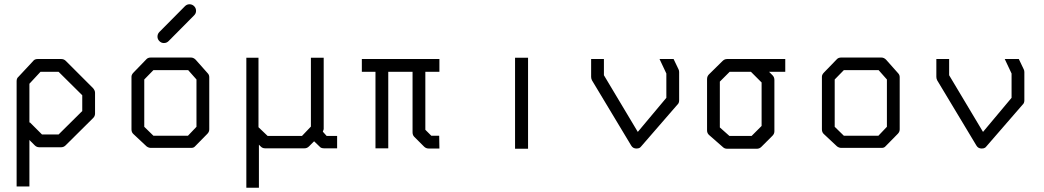

<svg xmlns="http://www.w3.org/2000/svg" viewBox="-20 -747 4900 901"><path d="M118 -171 120 -173 177 -116H255L366 -226V-300L255 -410H170L118 -354ZM118 -90V128H58V-366Q58 -379.5 66 -386L135 -460Q142 -470 156 -470H268Q280 -470 289 -461L417 -333Q426 -322 426 -312V-214Q426 -202 417 -193L288 -65Q279 -56 267 -56H164Q152 -56 143 -65Z M719 -575Q719 -588 728 -597L848 -718Q857 -727 869 -727Q882 -727 891 -718Q900 -709 900 -696Q900 -684 891 -675L771 -554Q762 -545 749 -545Q737 -545 728 -554Q719 -563 719 -575ZM657 -374V-152L700 -110H862L902 -152V-374L863 -418H700ZM607 -407 668 -470Q675 -477 688 -477H876Q888 -477 898 -467L954 -404Q962 -396 962 -385V-140Q962 -128 953 -119L895 -60Q889 -53 877.5 -53H874H688Q677.5 -53 668 -60L606 -118Q597 -126 597 -140V-387Q597 -397 607 -407Z M1136 -476H1193V-150L1236 -109H1397L1439 -153V-476H1499V-141Q1499 -139 1495 -129L1513 -109H1562V-51H1501Q1486 -51 1480 -59L1454 -84L1430 -60Q1421 -51 1409 -51H1224Q1212 -51 1204 -59L1195 -68V134H1136Z M1678 -410V-470H2042V-410H1976V-138L2004 -110H2041L2042 -50H1992Q1979 -50 1970 -59L1924 -105Q1916 -113 1916 -126V-410H1802V-51H1742V-410Z M2397 -476H2458V-49H2397Z M3141 -470 3164 -422Q3167 -416 3167 -409V-276Q3167 -262.5 3158 -255L2988 -59L2983 -54Q2976.5 -50 2967 -50Q2950 -50 2942 -64L2758 -370Q2754 -378 2754 -386V-470H2814V-394L2973 -128L3107 -288V-402L3075 -470Z M3392 -470H3665V-410H3589L3605 -394Q3614 -385 3614 -372V-131Q3614 -119 3605 -110L3553 -58Q3544 -49 3532 -49H3392Q3380 -49 3372 -57L3308 -113Q3298 -121.5 3298 -135V-376Q3298 -389 3307 -398L3371 -461Q3380 -470 3392 -470ZM3504 -410H3404L3358 -364V-149L3403 -109H3507L3554 -156V-360Z M3897 -374V-152L3940 -110H4102L4142 -152V-374L4103 -418H3940ZM3847 -407 3908 -470Q3915 -477 3928 -477H4116Q4128 -477 4138 -467L4194 -404Q4202 -396 4202 -385V-140Q4202 -128 4193 -119L4135 -60Q4129 -53 4117.5 -53H4114H3928Q3917.5 -53 3908 -60L3846 -118Q3837 -126 3837 -140V-387Q3837 -397 3847 -407Z M4761 -470 4784 -422Q4787 -416 4787 -409V-276Q4787 -262.5 4778 -255L4608 -59L4603 -54Q4596.5 -50 4587 -50Q4570 -50 4562 -64L4378 -370Q4374 -378 4374 -386V-470H4434V-394L4593 -128L4727 -288V-402L4695 -470Z"/></svg>

Font: ibm3270
Style: Regular
Weight: 400
Monospace: yes
Version: Version 2.0.3